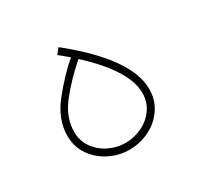

<svg xmlns="http://www.w3.org/2000/svg" viewBox="-103 -540 675 659"><g transform="rotate(-30 235.0 -210.5)"><path d="M370.9 -144.8Q370.9 -108.5 351.3 -81.1Q331.8 -53.8 300.8 -39.1Q269.8 -24.4 235.8 -24.4Q202.7 -24.4 171.6 -39.3Q140.6 -54.2 120.9 -81.8Q101.1 -109.4 101.1 -144.8Q101.1 -201.3 140.6 -252.3Q180.1 -303.3 239 -354.8Q305.1 -294.1 338 -241.5Q370.9 -188.9 370.9 -144.8ZM74 -144.8Q74 -101.6 97.4 -67.8Q120.9 -34 158.3 -15.6Q195.8 2.8 235.8 2.8Q276.7 2.8 314.1 -15.2Q351.6 -33.1 374.8 -66.9Q398 -100.6 398 -144.8Q398 -262.4 210.5 -415.9L199.9 -424.2L182.9 -403L219.7 -372.7Q172.8 -333.2 123.4 -271.8Q74 -210.5 74 -144.8Z"/></g></svg>

Font: Arad-FD-VF Thin
Style: Regular
Weight: 100
Designer: Mohammad Darvishi
Version: Version 1.010;September 21, 2024;FontCreator 15.0.0.2992 64-